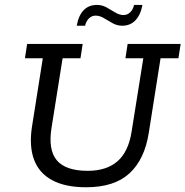

<svg xmlns="http://www.w3.org/2000/svg" viewBox="-20 -765 768 795"><path d="M336.5 10.4Q250.8 10.4 196.6 -18.6Q142.3 -47.5 121.2 -103.3Q100.2 -159 112.2 -239L157.2 -523.7H83.2L92.3 -583H322.3L313.2 -523.7H239.2L193.5 -236.6Q178.6 -144.8 215.3 -101.2Q252 -57.7 343.2 -57.7Q421.3 -57.7 466.6 -97.3Q511.8 -136.9 524.8 -219.2L573.4 -523.7H499.4L508.5 -583H728L718.8 -523.7H644.8L596.2 -216Q579.2 -105.7 516.5 -47.7Q453.9 10.4 336.5 10.4ZM485.8 -658.5Q465 -658.5 446 -669.1Q427.1 -679.7 410 -690Q393 -700.3 375.6 -700.3Q360.4 -700.3 348.8 -689.4Q337.2 -678.5 332.2 -658.5H297.7Q305.2 -701 326.4 -722.8Q347.6 -744.6 381.1 -744.6Q402.9 -744.6 421.3 -734.3Q439.8 -724 457.3 -713.3Q474.8 -702.7 491.2 -702.7Q507.1 -702.7 519 -714Q530.8 -725.2 535.2 -744.6H569.8Q562.1 -703 540.7 -680.8Q519.3 -658.5 485.8 -658.5Z"/></svg>

Font: Rokkitt SemiBold
Style: Italic
Weight: 600
Italic angle: -9°
Designer: Vernon Adams
Foundry: Vernon Adams
Version: Version 3.103